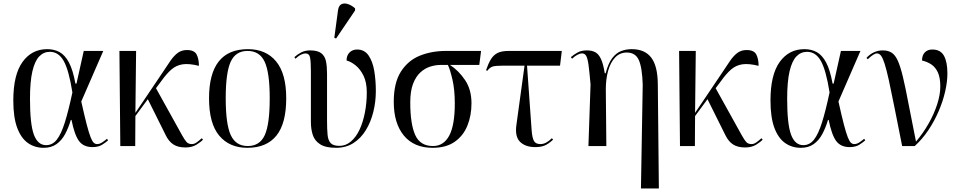

<svg xmlns="http://www.w3.org/2000/svg" viewBox="-20 -823 5404 1082"><path d="M226 10Q176 10 137.5 -17Q99 -44 77 -102.5Q55 -161 55 -257Q55 -402 107 -474Q159 -546 246 -546Q285 -546 315.5 -529.5Q346 -513 368.5 -471Q391 -429 405 -352H411L452 -536H562L438 -251Q456 -170 468.5 -122Q481 -74 490.5 -50Q500 -26 508.5 -18.5Q517 -11 527 -11Q542 -11 558 -22Q574 -33 583 -41L589 -32Q576 -20 555 -7Q534 6 501 6Q451 6 425.5 -28Q400 -62 383 -147H379Q366 -103 347 -67.5Q328 -32 298.5 -11Q269 10 226 10ZM240 -5Q276 -5 300.5 -36.5Q325 -68 345.5 -133.5Q366 -199 388 -302Q368 -428 339 -479.5Q310 -531 261 -531Q226 -531 201 -505Q176 -479 162.5 -421Q149 -363 149 -266Q149 -123 171 -64Q193 -5 240 -5Z M658 0 653 -536H747L743 -187L894 -411Q920 -451 940.5 -480.5Q961 -510 982.5 -525.5Q1004 -541 1033 -541Q1075 -541 1088 -516Q1101 -491 1101 -452Q1045 -466 1009 -460.5Q973 -455 945.5 -431Q918 -407 889 -366L859 -326L1006 -61Q1021 -34 1031.5 -22.5Q1042 -11 1062 -11Q1075 -11 1089.5 -21.5Q1104 -32 1117 -44L1124 -36Q1112 -23 1087 -7.5Q1062 8 1025 8Q983 8 957 -9Q931 -26 914 -61L813 -264L743 -169L742 0Z M1374 10Q1273 10 1215.5 -58.5Q1158 -127 1158 -269Q1158 -546 1377 -546Q1479 -546 1536 -477Q1593 -408 1593 -269Q1593 -127 1537.5 -58.5Q1482 10 1374 10ZM1376 0Q1444 0 1472 -61.5Q1500 -123 1500 -269Q1500 -414 1471.5 -475Q1443 -536 1375 -536Q1308 -536 1280 -475Q1252 -414 1252 -269Q1252 -123 1280.5 -61.5Q1309 0 1376 0Z M1874 10Q1815 10 1784 -10Q1753 -30 1742.5 -63Q1732 -96 1732 -135V-420Q1732 -474 1727.5 -498Q1723 -522 1701 -522Q1692 -522 1677.5 -515.5Q1663 -509 1645 -492L1639 -501Q1655 -516 1677 -527.5Q1699 -539 1728 -539Q1770 -539 1790.5 -523Q1811 -507 1817 -478Q1823 -449 1823 -408V-143Q1823 -95 1826 -63.5Q1829 -32 1843.5 -16.5Q1858 -1 1893 -1Q1929 -1 1958 -26Q1987 -51 2006.5 -93Q2026 -135 2036.5 -189.5Q2047 -244 2047 -303Q2047 -359 2028.5 -396.5Q2010 -434 1983.5 -455Q1957 -476 1933 -482Q1933 -511 1950 -527.5Q1967 -544 1992 -544Q2034 -544 2057 -510.5Q2080 -477 2089 -424Q2098 -371 2098 -310Q2098 -250 2084 -193Q2070 -136 2042 -90Q2014 -44 1972 -17Q1930 10 1874 10ZM1874 -606 1864 -610 1885 -766Q1889 -792 1904.5 -799.5Q1920 -807 1941 -800Q1962 -793 1981 -776V-764Z M2418 10Q2313 10 2256 -59Q2199 -128 2199 -249Q2199 -356 2239 -419Q2279 -482 2345.5 -509Q2412 -536 2493 -536H2691L2681 -457H2516Q2565 -425 2601 -371.5Q2637 -318 2637 -241Q2637 -172 2614 -115Q2591 -58 2542.5 -24Q2494 10 2418 10ZM2420 0Q2480 0 2511.5 -58.5Q2543 -117 2543 -240Q2543 -318 2529.5 -375.5Q2516 -433 2504 -457H2462Q2434 -457 2404 -447.5Q2374 -438 2348.5 -414.5Q2323 -391 2307.5 -350Q2292 -309 2292 -246Q2292 -124 2320 -62Q2348 0 2420 0Z M2997 6Q2941 6 2911 -23.5Q2881 -53 2890 -118L2936 -453H2816Q2775 -453 2758 -448.5Q2741 -444 2726 -424L2719 -427Q2731 -463 2745.5 -487.5Q2760 -512 2783 -524Q2806 -536 2847 -536H3146L3136 -453H2950L2976 -89Q2979 -48 2988.5 -29.5Q2998 -11 3026 -11Q3057 -11 3090 -44L3097 -36Q3070 -11 3048.5 -2.5Q3027 6 2997 6Z M3592 239 3602 -346Q3599 -442 3580 -484.5Q3561 -527 3512 -527Q3473 -527 3446.5 -499Q3420 -471 3407 -424Q3394 -377 3394 -320L3397 0H3296L3308 -347Q3302 -416 3297 -454Q3292 -492 3284 -507Q3276 -522 3260 -522Q3248 -522 3232.5 -513.5Q3217 -505 3204 -492L3197 -501Q3213 -515 3234.5 -527Q3256 -539 3287 -539Q3316 -539 3335 -528.5Q3354 -518 3367 -490Q3380 -462 3388 -410H3393Q3408 -467 3430.5 -496Q3453 -525 3481 -535.5Q3509 -546 3540 -546Q3613 -546 3649.5 -499Q3686 -452 3687 -350L3693 239Z M3812 0 3807 -536H3901L3897 -187L4048 -411Q4074 -451 4094.5 -480.5Q4115 -510 4136.5 -525.5Q4158 -541 4187 -541Q4229 -541 4242 -516Q4255 -491 4255 -452Q4199 -466 4163 -460.5Q4127 -455 4099.5 -431Q4072 -407 4043 -366L4013 -326L4160 -61Q4175 -34 4185.5 -22.5Q4196 -11 4216 -11Q4229 -11 4243.5 -21.5Q4258 -32 4271 -44L4278 -36Q4266 -23 4241 -7.5Q4216 8 4179 8Q4137 8 4111 -9Q4085 -26 4068 -61L3967 -264L3897 -169L3896 0Z M4493 10Q4443 10 4404.5 -17Q4366 -44 4344 -102.5Q4322 -161 4322 -257Q4322 -402 4374 -474Q4426 -546 4513 -546Q4552 -546 4582.5 -529.5Q4613 -513 4635.5 -471Q4658 -429 4672 -352H4678L4719 -536H4829L4705 -251Q4723 -170 4735.5 -122Q4748 -74 4757.5 -50Q4767 -26 4775.5 -18.5Q4784 -11 4794 -11Q4809 -11 4825 -22Q4841 -33 4850 -41L4856 -32Q4843 -20 4822 -7Q4801 6 4768 6Q4718 6 4692.5 -28Q4667 -62 4650 -147H4646Q4633 -103 4614 -67.5Q4595 -32 4565.5 -11Q4536 10 4493 10ZM4507 -5Q4543 -5 4567.5 -36.5Q4592 -68 4612.5 -133.5Q4633 -199 4655 -302Q4635 -428 4606 -479.5Q4577 -531 4528 -531Q4493 -531 4468 -505Q4443 -479 4429.5 -421Q4416 -363 4416 -266Q4416 -123 4438 -64Q4460 -5 4507 -5Z M5064 0Q5038 -130 5020 -221Q5002 -312 4989 -371Q4976 -430 4965.5 -463Q4955 -496 4945 -509Q4935 -522 4922 -522Q4904 -522 4870 -489L4863 -497Q4902 -539 4955 -539Q4985 -539 5005 -526Q5025 -513 5039.5 -481Q5054 -449 5068 -391Q5082 -333 5099 -243Q5116 -153 5142 -25Q5182 -72 5213 -126.5Q5244 -181 5261.5 -235.5Q5279 -290 5279 -335Q5279 -385 5265.5 -414.5Q5252 -444 5229 -459.5Q5206 -475 5176 -482Q5176 -511 5191.5 -527.5Q5207 -544 5234 -544Q5280 -544 5299.5 -509Q5319 -474 5319 -409Q5319 -363 5306.5 -308Q5294 -253 5270 -197Q5246 -141 5212 -90Q5178 -39 5135 0Z"/></svg>

Font: Noto Serif Display SemiCondensed
Style: Regular
Weight: 400
Width: 4
Designer: Monotype Design Team
Foundry: Monotype Imaging Inc.
Version: Version 2.009